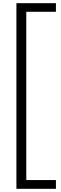

<svg xmlns="http://www.w3.org/2000/svg" viewBox="-20 -982 382 1205"><path d="M115 -962H331V-908H115ZM83 -962H145V203H83ZM115 148H331V203H115Z"/></svg>

Font: Matangi Light
Style: Regular
Weight: 400
Version: Version 3.002